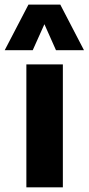

<svg xmlns="http://www.w3.org/2000/svg" viewBox="-43 -805 381 825"><path d="M70.3 0V-528.3H227.1V0ZM-22.8 -589.2 79.3 -785.3H216L317.9 -589.2H197.6L147.8 -701L97.6 -589.2Z"/></svg>

Font: Comme
Style: Regular
Weight: 400
Designer: Vernon Adams
Foundry: Vernon Adams
Version: Version 1.000;gftools[0.9.27]